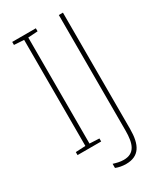

<svg xmlns="http://www.w3.org/2000/svg" viewBox="-220 -794 887 1049"><g transform="rotate(-30 224.0 -269.5)"><path d="M194 0V-19L133 -22V-691L194 -695V-714H45V-695L107 -691V-22L45 -19V0ZM251 175C335 175 365 119 365 20V-714H339V15C339 97 321 149 251 149C228 149 206 143 187 137V163C204 170 226 175 251 175Z"/></g></svg>

Font: Noto Sans Lao Condensed Thin
Style: Regular
Weight: 100
Width: 3
Designer: Monotype Design Team
Foundry: Monotype Imaging Inc.
Version: Version 2.003